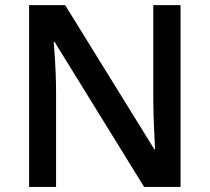

<svg xmlns="http://www.w3.org/2000/svg" viewBox="-20 -734 823 754"><path d="M689 0H545.9L194.8 -568.8H190.9L193.4 -537.1Q200.2 -446.3 200.2 -371.1V0H94.2V-713.9H235.8L585.9 -147.9H588.9Q587.9 -159.2 585 -229.7Q582 -300.3 582 -339.8V-713.9H689Z"/></svg>

Font: f4446545128       
Style: Regular
Weight: 600
Foundry: Ascender Corporation
Version: Version 1.10